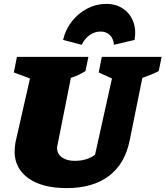

<svg xmlns="http://www.w3.org/2000/svg" viewBox="-20 -952 850 986"><path d="M322 14Q197 14 126 -36.5Q55 -87 55 -174Q55 -185 56.5 -196Q58 -207 59 -219L134 -549L51 -580L67 -660H434L419 -587Q401 -576 384.5 -568Q368 -560 344 -552L275 -206Q274 -202 273.5 -199Q273 -196 273 -192Q273 -162 298 -144Q323 -126 364 -126Q426 -126 468 -157L555 -549L487 -580L503 -660H810L795 -587Q776 -577 755 -568.5Q734 -560 711 -552L646 -231Q622 -111 539.5 -48.5Q457 14 322 14ZM525 -932Q576 -932 612 -907.5Q648 -883 664 -841.5Q680 -800 671 -747L565 -722Q563 -753 544.5 -771.5Q526 -790 496 -790Q466 -790 440 -771.5Q414 -753 400 -722L304 -747Q316 -800 349 -842Q382 -884 428 -908Q474 -932 525 -932Z"/></svg>

Font: Piazzolla Black
Style: Italic
Weight: 900
Italic angle: -11.3°
Designer: Juan Pablo del Peral
Foundry: Huerta Tipografica
Version: Version 1.330